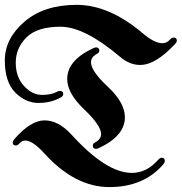

<svg xmlns="http://www.w3.org/2000/svg" viewBox="-45 -738 739 780"><path d="M535.2 -602.5Q582.5 -562.5 614.3 -562.5Q632.8 -562.5 645 -576.7Q652.8 -585.4 660.2 -585.4Q673.3 -585.4 673.3 -573.2Q673.3 -566.9 667 -560.1Q587.4 -474.1 524.4 -474.1Q481.9 -474.1 443.8 -506.3Q298.8 -629.4 200.7 -629.4Q105.5 -629.4 62.3 -585.9Q19 -542.5 19 -483.6Q19 -424.8 52.5 -388.7Q85.9 -352.5 125.2 -352.5Q164.6 -352.5 186.5 -365.2Q192.4 -368.7 198.7 -368.7Q211.9 -368.7 211.9 -355.5Q211.9 -347.7 202.1 -342.3Q163.1 -319.8 111.1 -319.8Q59.1 -319.8 16.8 -362.3Q-25.4 -404.8 -25.4 -492.9Q-25.4 -581.1 54.2 -649.7Q133.8 -718.3 266.4 -718.3Q398.9 -718.3 535.2 -602.5ZM6.8 -158.7Q6.8 -165.5 14.2 -173.8Q80.1 -249 136.2 -249Q192.4 -249 245.6 -190.9Q386.7 -35.6 490.7 -35.6Q550.8 -35.6 597.2 -88.4Q605 -97.2 611.8 -97.2Q624.5 -97.2 624.5 -84Q624.5 -77.6 618.7 -70.8Q539.1 22 399.4 22Q259.8 22 136.2 -113.8Q87.9 -167 58.1 -167Q44.4 -167 35.6 -157Q26.9 -147 19.5 -147Q6.8 -147 6.8 -158.7ZM228 -417Q228 -493.2 334.5 -542.5Q340.8 -545.4 345.7 -545.4Q358.4 -545.4 358.4 -531.7Q358.4 -523.9 347.2 -518.1Q324.7 -505.9 324.7 -484.9Q324.7 -449.2 393.6 -385Q462.4 -320.8 462.4 -261.7Q462.4 -185.5 356 -136.2Q349.6 -133.3 344.7 -133.3Q332 -133.3 332 -147Q332 -154.8 343.3 -160.6Q365.7 -172.9 365.7 -193.8Q365.7 -228 296.9 -293.7Q228 -359.4 228 -417Z"/></svg>

Font: UnifrakturMaguntia18
Style: Book
Weight: 400
Designer: j. 'mach' wust, Gerrit Ansmann, Georg Duffner, based on a font by Peter Wiegel, original typeface by Carl Albert Fahrenw
Version: Version 2017-03-19